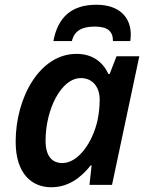

<svg xmlns="http://www.w3.org/2000/svg" viewBox="-20 -779 624 809"><path d="M205 -606H283C293 -649 325 -667 379 -667C434 -667 456 -647 456 -606H529C530 -615 531 -623 531 -634C531 -703 486 -759 386 -759C283 -759 224 -708 205 -606ZM196 10C267 10 320 -29 362 -82H366L357 0H452L567 -542H471L442 -467H437C414 -516 372 -552 302 -552C148 -552 46 -369 46 -182C46 -47 114 10 196 10ZM243 -92C198 -92 172 -123 172 -186C172 -317 237 -450 321 -450C370 -450 400 -412 400 -360C400 -330 397 -302 391 -272C369 -175 308 -92 243 -92Z"/></svg>

Font: Noto Sans SemiBold
Style: Italic
Weight: 600
Italic angle: -12°
Designer: Monotype Design Team
Foundry: Monotype Imaging Inc.
Version: Version 2.013